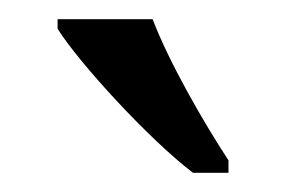

<svg xmlns="http://www.w3.org/2000/svg" viewBox="-20 -786 298 200"><path d="M181 -606H218V-619C193 -657 156 -721 139 -766H40V-756C62 -721 134 -642 181 -606Z"/></svg>

Font: Noto Serif Devanagari Condensed
Style: Regular
Weight: 400
Width: 3
Designer: Universal Thirst, Indian Type Foundry and the Monotype Design Team
Foundry: Monotype Imaging Inc.
Version: Version 2.004